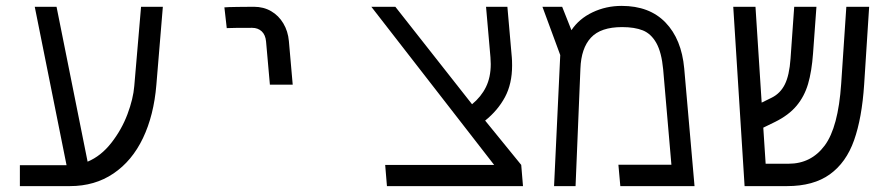

<svg xmlns="http://www.w3.org/2000/svg" viewBox="-20 -632 3040 652"><path d="M47.5 -71H206L98 -609H172L277.5 -83Q323 -102 358 -146.8Q393 -191.5 412.8 -244Q432.5 -296.5 436 -340L459 -609H533L511 -344Q502.5 -240.5 465.5 -163Q428.5 -85.5 365.2 -42.8Q302 0 217.5 0H47.5Z M842 -609Q821 -609 786.2 -608.5Q751.5 -608 742 -607L750 -536.5Q769 -537.5 836 -537.5Q856 -537.5 868.8 -525.5Q881.5 -513.5 883.5 -491L896.5 -344.5H974L961 -492.5Q958 -526 942.2 -552.5Q926.5 -579 900.8 -594Q875 -609 842 -609Z M1288 -72H1658L1241 -609H1322.5L1583 -278Q1614 -303.5 1630.2 -336.5Q1646.5 -369.5 1646.5 -414.5Q1646.5 -421.5 1645.5 -437.5L1630.5 -609H1703L1718 -437.5Q1719 -428 1719 -409.5Q1719 -347.5 1694.8 -302.2Q1670.5 -257 1627.5 -222.5L1750 -72L1756 0H1294Z M2303.5 -399.5 2338.5 0H2086.5L2080 -72.5H2260L2232 -396.5Q2226.5 -454.5 2208.8 -486Q2191 -517.5 2163 -528.8Q2135 -540 2092.5 -540Q2020 -540 1986.8 -504.2Q1953.5 -468.5 1951 -399L1934.5 0H1861.5L1882.5 -445L1822 -609H1889L1920.5 -529.5Q1946.5 -568.5 1992.2 -590.2Q2038 -612 2091 -612Q2185.5 -612 2240 -555.5Q2294.5 -499 2303.5 -399.5Z M2470 -609H2545.5L2566.5 -283.5L2601 -300.5Q2630 -315 2645.2 -345.5Q2660.5 -376 2664.5 -432.5L2677 -609H2752.5L2741 -451Q2736.5 -389 2724 -346.8Q2711.5 -304.5 2685 -272.8Q2658.5 -241 2612 -218L2572 -198.5L2580 -76H2658Q2734.5 -76 2780.5 -137.8Q2826.5 -199.5 2836.5 -347.5L2854 -609H2931.5L2914.5 -345Q2907 -231 2880.2 -155.5Q2853.5 -80 2798 -40Q2742.5 0 2652.5 0H2508.5Z"/></svg>

Font: JuliaMono Light
Style: Italic
Weight: 300
Italic angle: -9°
Monospace: yes
Designer: cormullion
Foundry: corm
Version: Version 0.054; ttfautohint (v1.8.4)